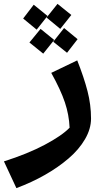

<svg xmlns="http://www.w3.org/2000/svg" viewBox="-90 -699 537 985"><path d="M219.2 -550.8 148.9 -608.9 205.1 -679.2 275.9 -622.1ZM98.1 -546.9 28.8 -604 83 -674.8 153.8 -617.2ZM253.9 -428.2 183.1 -484.9 238.8 -555.2 308.1 -498ZM131.8 -423.8 61 -481 118.2 -550.8 188 -494.1ZM-5.9 266.1 -69.8 128.9Q51.8 90.3 139.6 43.7Q227.5 -2.9 267.1 -43.9Q264.2 -110.4 242.9 -173.8Q221.7 -237.3 172.9 -325.2L306.2 -389.2Q340.8 -301.8 358.9 -231.7Q377 -161.6 377 -90.8Q377 -38.1 346.2 14.9Q315.4 67.9 262.2 113.5Q209 159.2 140.9 198Q72.8 236.8 -5.9 266.1Z"/></svg>

Font: FiraGO SemiBold
Style: Italic
Weight: 600
Italic angle: -8°
Designer: bBox Type GmbH
Foundry: bBox Type GmbH
Version: Version 1.001;PS 001.001;hotconv 1.0.88;makeotf.lib2.5.64775